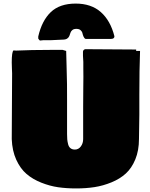

<svg xmlns="http://www.w3.org/2000/svg" viewBox="-20 -1012 828 1061"><path d="M402.3 -852.5Q388.2 -852.5 380.4 -846.4Q372.6 -840.3 369.6 -831.5Q366.7 -822.8 363.5 -814Q360.4 -805.2 351.6 -799.1Q342.8 -793 327.1 -793Q265.6 -790 263.7 -790H220.7Q217.3 -790 211.7 -789.1Q206.1 -788.1 203.1 -788.1Q200.2 -788.1 198.2 -789.8Q196.3 -791.5 194.6 -794.4Q192.9 -797.4 191.4 -798.8V-810.5Q211.4 -897.9 260.7 -945.1Q310.1 -992.2 398.4 -992.2Q483.9 -992.2 537.1 -945.3Q590.3 -898.4 612.3 -811.5Q612.3 -796.9 592.8 -796.9H453.1Q445.8 -799.8 441.7 -809.6Q437.5 -819.3 435.5 -828.6Q433.6 -837.9 425.3 -845.2Q417 -852.5 402.3 -852.5ZM44.9 -243.2Q46.9 -483.4 46.9 -601.6V-607.4Q46.9 -610.8 45.9 -631.6Q44.9 -652.3 44.9 -667Q44.9 -725.6 54.7 -733.4Q57.1 -733.4 62 -732.9Q66.9 -732.4 69.3 -732.4Q151.4 -736.3 259.8 -736.3H326.2Q330.1 -735.8 336.7 -733.2Q343.3 -730.5 345.7 -730.5Q346.2 -706.5 347.9 -647.9Q349.6 -589.4 350.3 -546.4Q351.1 -503.4 350.6 -461.9V-271.5Q350.6 -253.4 351.6 -242.2Q352.5 -231 356.2 -215.8Q359.9 -200.7 369.4 -193.1Q378.9 -185.5 393.6 -185.5Q414.1 -185.5 426.8 -202.9Q439.5 -220.2 439.5 -243.2V-421.9Q439 -454.6 440.2 -524.9Q441.4 -595.2 440.4 -634.8V-669.9Q440.4 -675.3 439.5 -686.3Q438.5 -697.3 438.5 -703.1V-726.6Q439.9 -737.8 451.2 -740.2Q544.9 -740.2 732.4 -738.3V-730.5H753.9Q750 -626.5 750 -488.3V-378.9Q750 -356.9 749 -311.5Q748 -266.1 748 -244.1Q748 -180.7 728 -131.8Q708 -83 675.3 -53.2Q642.6 -23.4 596.2 -4.4Q549.8 14.6 502.4 22Q455.1 29.3 400.4 29.3Q347.7 29.3 301.5 22.7Q255.4 16.1 208 -2.7Q160.6 -21.5 126.5 -50.8Q92.3 -80.1 69.8 -129.4Q47.4 -178.7 44.9 -243.2Z"/></svg>

Font: Bowlby One SC
Style: Regular
Weight: 400
Width: 1
Version: Version 1.2